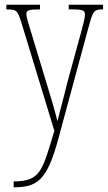

<svg xmlns="http://www.w3.org/2000/svg" viewBox="-20 -556 458 816"><path d="M38 215V240H39C141 240 181 208 229 30L354 -432C374 -506 377 -516 413 -516H418V-536H272V-516H290C338 -516 341 -508 341 -494C341 -479 334 -454 326 -424L265 -201C249 -134 233 -78 224 -41C216 -77 196 -143 171 -225L111 -423C100 -459 92 -484 92 -495C92 -512 101 -516 147 -516H150V-536H7V-516H8C53 -516 55 -511 73 -453L211 0C160 169 153 215 38 215Z"/></svg>

Font: Noto Serif Hebrew ExtraCondensed Thin
Style: Regular
Weight: 100
Width: 2
Designer: Monotype Design Team
Foundry: Monotype Imaging Inc.
Version: Version 2.004